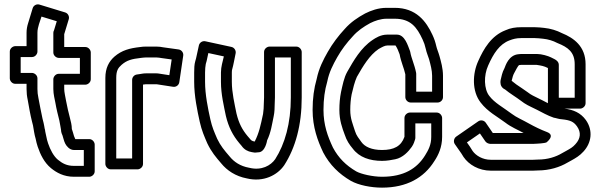

<svg xmlns="http://www.w3.org/2000/svg" viewBox="-20 -767 2758 882"><path d="M170.6 -690.8 240.8 -669.4 228.4 -628.6C225.7 -623.7 225 -619.3 225 -616V-526C225 -510.9 239.3 -501 250 -501H347V-428H250C234.9 -428 225 -413.7 225 -403V-358C225 -334.3 231.6 -310.3 234.4 -294.8C238.9 -267.4 246.6 -237.5 252.5 -214C255.3 -196.1 259 -182.4 260 -172.7C260.8 -155 266.1 -148.5 266.9 -145.4L271.8 -128.8C276.6 -111.2 281.9 -100.1 293 -89.7C296.7 -86.2 305.6 -78 320 -78H365V-5H320C286.7 -5 266.4 -16.6 245.9 -33.3C226.8 -49 211 -78.4 200.9 -108.5L196.2 -124.2L192.4 -141.4C190.9 -148 188.4 -158.1 188 -162C187.5 -169.9 185.8 -174.4 185.2 -176.3C183.9 -183 182.7 -192.4 180.3 -202.1L175.4 -221.5C168.8 -254.3 162.7 -282 156.5 -316.8C153.3 -331.6 152 -344.2 152 -358V-407C152 -422.1 137.7 -432 127 -432H75V-505H127C142.1 -505 152 -519.3 152 -530V-617C152 -642.1 164.5 -670.7 170.6 -690.8ZM325.9 -128C323.7 -132.2 320.8 -139 320.1 -141.6L315.3 -158C312.2 -169.2 310.1 -173.5 310 -174C309.9 -193.8 305 -209.9 301.3 -225.1C295.1 -249.5 287.9 -277.9 283.6 -303.2C280.3 -322.3 275 -343.8 275 -358V-378H372C382.7 -378 397 -387.9 397 -403V-526C397 -536.7 387.1 -551 372 -551H275V-610L295.9 -678.7C299.6 -690.7 292.9 -705.8 279.3 -709.9L161.3 -745.9C148.3 -749.9 134.1 -742.3 130.1 -729.3C123.1 -706.3 116.4 -684.7 109.2 -660.6C104.7 -646.8 102 -631.7 102 -617V-555H50C39.3 -555 25 -545.1 25 -530V-407C25 -396.3 34.9 -382 50 -382H102V-358C102 -340.8 103.6 -325.3 107.5 -307.2C113.5 -273 119 -240.9 126.7 -209.9L131.6 -190.7C135.9 -167.8 137.2 -151.5 143.8 -129.6L147.6 -112.6C147.7 -112.2 147.9 -111.5 148 -110.9L153.1 -93.5C165.3 -57.2 183.2 -20.2 214.1 5.3C239.5 26.1 272.9 45 320 45H390C400.7 45 415 35.1 415 20V-103C415 -113.7 405.1 -128 390 -128Z M587 -39H514V-409C514 -442.5 522.3 -454.8 538.5 -469.2C562.5 -489.9 583.6 -496.1 628.8 -501.2C635.8 -501.9 642.9 -503 650 -503H699C706.3 -503 714.4 -501.4 722.5 -500.2L768.6 -493.8L757.9 -421.6L712 -428.7C707.6 -429.4 703.6 -430 699 -430H650C637.9 -430 629.4 -427.6 622.7 -426.8L608.5 -424.7C596.2 -423 587 -412 587 -400ZM612 11C622.7 11 637 1.1 637 -14V-378.4C641.4 -379.1 647.8 -380 650 -380H698.9C699 -380 700.8 -379.9 704 -379.3L775.2 -368.3C789 -366.2 801.8 -376 803.7 -389.4L821.7 -511.4C823.8 -525.1 813.9 -537.9 800.5 -539.8L730.3 -549.6C721.5 -551.5 709.1 -553 699 -553H650C640.7 -553 632.6 -552.4 622.6 -550.8C576 -545.5 539.8 -536.4 505.5 -506.8C480.4 -484.5 464 -454.5 464 -409V-14C464 -3.3 473.9 11 489 11Z M995 -434V-391C995 -333.6 1008.7 -278.8 1017.6 -234.6C1029.9 -182.9 1049.7 -144.9 1078.9 -109.9L1089.8 -97.1C1102.1 -79.3 1119.1 -71.1 1135.9 -68.3L1147.9 -66.3C1149.2 -66.1 1151 -66 1152 -66C1156.7 -66 1161.2 -66.5 1166.5 -67.3C1199.1 -67.3 1207.1 -122.3 1207.1 -122.3C1225 -159.3 1229.6 -197.1 1237.4 -233.8C1241.2 -251.3 1241.9 -273.9 1242 -292C1242.7 -301.3 1243 -310 1243 -319V-503H1316V-319C1316 -200 1288.7 -105.4 1244.2 -35.8C1224 -6.8 1181.5 17.9 1125.1 3.7C1124.6 3.6 1123.9 3.5 1123.5 3.4C1084.3 -3.7 1055.1 -22.9 1034.3 -48.9C1009.9 -77.3 993.6 -96.6 977.8 -129.3C963.6 -162.3 954.6 -182.2 946.4 -218.4C935.2 -268.7 922 -332.9 922 -391V-434C922 -448.9 923.3 -462.4 925.3 -473.1L929 -486.1C929.2 -486.6 929.4 -487.3 929.4 -487.7L937.1 -523.3L1008.3 -507.9C1002.9 -483.1 995 -460.9 995 -434ZM1192 -293C1192 -275.8 1190.7 -259.7 1188.4 -243.4C1177 -189.8 1170.1 -156.2 1150 -116.7C1136.2 -119 1133 -123.5 1129 -128.3L1117.1 -142.1C1092.9 -171.1 1077.2 -200.5 1066.4 -245.3C1057.6 -289.2 1045 -342.1 1045 -391V-434C1045 -440.6 1045.7 -445 1046 -446.1C1053 -470.7 1057 -496.7 1062.4 -521.7C1065.1 -533.9 1057.2 -548.4 1043.3 -551.4L923.3 -577.4C910 -580.3 896.5 -571.6 893.6 -558.3L880.7 -499.1L877 -485.9C872.6 -470.8 872 -452.3 872 -434V-391C872 -325.7 886.3 -258.6 897.6 -207.5C906.9 -166.2 918.2 -141.4 932.2 -108.7C951.6 -68.3 971.4 -45.5 995.7 -17.1C1022.8 16.4 1062.4 42.8 1113.7 52.5C1190.5 71.1 1254.5 37.6 1285.8 -8.2C1337.5 -88.5 1366 -192.4 1366 -319V-528C1366 -538.7 1356.1 -553 1341 -553H1218C1207.3 -553 1193 -543.1 1193 -528V-319C1193 -310.3 1192 -301.7 1192 -293Z M1965 -346 1892 -346V-428C1892 -429.6 1891.8 -431.7 1891.5 -432.9C1883.6 -472.3 1869.5 -499.2 1864.7 -528.1C1864.4 -529.8 1863.7 -532 1863.2 -533.3C1853.5 -557.7 1839.9 -608 1803 -608H1759C1728 -608 1704.1 -591.8 1692.1 -583.8C1637.1 -547.1 1604.5 -488.4 1575.3 -437.4C1559.8 -410.3 1553.5 -374.5 1546.6 -344.3C1541.3 -318.1 1539 -290.6 1539 -262C1539 -214.3 1552 -179.2 1563.3 -148.9C1572 -121.6 1585.6 -101.7 1600.4 -84.4C1630.2 -44.3 1678.9 -28 1735 -28C1758.5 -28 1779.7 -32.2 1795.9 -35.5C1830.5 -42.4 1856.4 -70.9 1871.4 -92.1C1881.4 -106.2 1883.9 -118.9 1886.2 -124.7C1887.4 -127.6 1888 -131.3 1888 -134V-200H1961V-138C1961 -102.1 1948.3 -78.3 1932.7 -53.2C1895.4 7.2 1835.1 45 1735 45C1692 45 1638.5 32.7 1616.4 20.3C1569.6 -7 1534.7 -41.6 1509.4 -89.2C1485.6 -139.9 1466 -192.7 1466 -262C1466 -311.9 1471.9 -353.1 1483 -390.9C1483.2 -391.6 1483.4 -392.6 1483.5 -393.1C1491.9 -435.3 1509.4 -469.2 1529.2 -504.2C1548.8 -538.7 1573.6 -571.4 1600.6 -600.2C1622.6 -625.4 1650.3 -644.3 1680.6 -660.8C1702.7 -671.8 1729.1 -681 1756 -681H1793C1866.2 -681 1895.1 -642.2 1921.3 -585.5C1928.5 -569.9 1931.7 -560.3 1935.5 -543.9C1940 -522.7 1947.7 -507.2 1950.9 -495.4C1957.6 -470.7 1965 -443.9 1965 -419ZM1735 -78C1687.4 -78 1656 -92.6 1640.3 -114.5C1628.5 -131.1 1617.3 -143.6 1610.9 -164.4C1600.5 -198 1589 -221.3 1589 -262C1589 -287.5 1591.1 -311.6 1595.4 -333.7C1602 -362 1609 -390.8 1619.3 -413.6C1648.2 -464.3 1677 -513 1719.1 -541.7C1734.9 -550.6 1747.5 -558 1759 -558H1796.4L1797.6 -557.1C1805.4 -544.8 1809.6 -534.1 1815.8 -517.3C1822.4 -481.2 1835.6 -455.4 1842 -425.5V-321C1842 -308.5 1852.8 -296 1867 -296L1990 -296C2003.6 -296 2015 -307.4 2015 -321V-419C2015 -453.1 2005.7 -484.3 1999.1 -508.6C1994.3 -526.3 1986.8 -542.7 1984.4 -554.3C1979.7 -574.6 1975.1 -588.4 1966.7 -606.5C1938 -668.7 1892.1 -731 1793 -731H1756C1717.4 -731 1683.9 -718.4 1657.4 -705.2C1623 -686.4 1591.7 -665.7 1563.4 -633.7C1535.3 -603.5 1507.4 -567 1485.8 -528.8C1465.5 -493.2 1444.9 -453.9 1434.7 -404C1422.5 -361.6 1416 -315.4 1416 -262C1416 -182.4 1439.4 -120.3 1464.4 -67.4C1464.5 -67.1 1464.7 -66.6 1464.9 -66.3C1495.2 -9.1 1537.4 32.1 1591.6 63.7C1626.9 83.6 1684 95 1735 95C1848.9 95 1927.9 49 1975 -26.4C1994 -54.4 2011 -91.5 2011 -138V-225C2011 -235.7 2001.1 -250 1986 -250H1863C1852.3 -250 1838 -240.1 1838 -225V-138.5C1822.7 -94.8 1789 -78 1735 -78Z M2573.4 -268H2645C2655.7 -268 2670 -277.9 2670 -293V-472C2670 -554.5 2615.3 -592.9 2561.5 -614.7C2538 -626.9 2509.4 -635.9 2479.5 -638.9L2459.5 -640.9C2452 -641.6 2444.5 -642 2437 -642H2374C2348.1 -642 2324.5 -638.3 2302.3 -628.1C2236.5 -602.9 2201.7 -542.3 2177.2 -487.3C2150.4 -429.3 2146.9 -348.4 2188.2 -295.7C2220.1 -253.8 2265.4 -230.7 2300.8 -204.1C2328.3 -182.7 2359.1 -170.8 2385.4 -156H2243.9L2211.6 -203.1C2203.8 -214.6 2187.9 -217.3 2176.8 -209.5L2075.8 -139.5C2066.2 -132.9 2061.2 -117.1 2069.2 -105.2C2083.3 -83.9 2097.7 -66.3 2108.3 -47.7C2108.5 -47.2 2109 -46.4 2109.4 -45.9C2133.7 -10.4 2179.6 17 2235 17H2428C2435.8 17 2443.6 16.7 2452 16C2503.5 15.8 2550.9 1.4 2587.5 -20.4L2605.1 -30.1C2623.8 -40.5 2642.9 -51.3 2660.6 -71.2C2696.6 -110.3 2705.7 -166.8 2671.4 -215.5C2647.2 -249 2614 -262.9 2573.4 -268ZM2497 -454.5V-293V-293C2487.5 -297.9 2479.3 -302.3 2469.6 -307.2C2451.1 -317.1 2429.3 -326 2416.2 -334.6L2402.9 -344.1C2393.6 -351.2 2362.3 -371.8 2352.3 -378.8C2344.6 -385.2 2335.2 -391.5 2330.4 -395.9C2334 -410.9 2337.2 -422.8 2341.7 -430.6C2348.9 -443.1 2358.6 -464.5 2364.8 -468C2366.9 -468.1 2373.4 -469 2374 -469H2445C2467.7 -465.4 2478.4 -463.9 2497 -454.5ZM2428 -33H2235C2196.5 -33 2165.8 -52.7 2151.2 -73.3C2142.8 -87.9 2133.1 -101.4 2124.9 -112.8L2184.6 -154.1L2209.4 -117.9C2213.1 -112.4 2221.2 -108.2 2224.6 -107.6C2232.3 -105.7 2230.9 -106 2235 -106H2428C2434.4 -106 2441.3 -106.4 2447.4 -107C2454.7 -107.1 2458.1 -107.4 2464.1 -108.2L2480.1 -110.2C2484.3 -110.7 2485.8 -111.7 2490.1 -112.7C2490.1 -112.7 2533.7 -145.1 2492.8 -160.4C2464.3 -171.1 2434.9 -185.6 2411.3 -198.8C2381.4 -215.9 2352 -227.7 2331.2 -243.9C2289.6 -275 2251.5 -294.7 2227.8 -326.3C2203.1 -357.2 2201.3 -420.1 2222.8 -466.7C2246.6 -520.3 2274 -564.1 2320.8 -581.6C2336.3 -587.4 2350.7 -592 2374 -592H2437C2442.8 -592 2448.7 -591.7 2454.5 -591.1L2474.5 -589.1C2498.2 -586.8 2521.3 -579.5 2539.2 -569.9C2540 -569.5 2541.1 -569 2541.7 -568.8C2589.1 -549.9 2620 -527.5 2620 -472V-318H2547V-469C2547 -482.1 2536.8 -490.6 2527.2 -495.4L2511.2 -503.4C2497.8 -510.1 2468.2 -519 2447 -519H2374C2370.1 -519 2364.9 -518.4 2362 -518C2316.1 -514.1 2302.1 -464.7 2297.6 -454.1C2286.3 -433.2 2284.1 -416.6 2279.7 -399.1C2279.3 -397.1 2279 -394.6 2279 -393V-387C2279 -374.6 2286.1 -362.2 2300 -356.1C2320.4 -338.7 2353.2 -319.4 2373.1 -304L2387.8 -293.4C2408.3 -279.8 2429.9 -271.8 2446.4 -262.8C2468 -252 2495.2 -235.9 2524.1 -226.3C2526.4 -225.5 2529.2 -225.1 2531.2 -225C2534.7 -224.4 2549.2 -219.5 2561.5 -219C2599.6 -215.1 2615.3 -207.8 2630.6 -186.5C2650.5 -158.3 2646.8 -130.1 2623.4 -104.7C2610.8 -90.4 2600.3 -84.7 2580.9 -73.9L2562.5 -63.7C2533.5 -46.2 2495.5 -34 2451 -34C2443.1 -34 2435.2 -33 2428 -33Z"/></svg>

Font: Tape
Style: Regular
Weight: 500
Foundry: Cannot Into Space Fonts
Version: Version 0.97